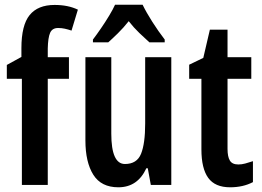

<svg xmlns="http://www.w3.org/2000/svg" viewBox="-20 -786 1113 816"><path d="M273 -451H183V0H73V-451H9V-510L71 -544V-581Q71 -679 106 -722Q141 -765 212 -765Q241 -765 265.5 -760Q290 -755 311 -745L284 -656Q269 -661 255.5 -664Q242 -667 227 -667Q202 -667 193 -646.5Q184 -626 183 -580V-543H273Z M708 -543V0H621L608 -71H602Q565 10 483 10Q410 10 376.5 -43.5Q343 -97 343 -189V-543H453V-218Q453 -89 511 -89Q562 -89 579.5 -132.5Q597 -176 597 -261V-543ZM586 -766Q602 -733 627.5 -693Q653 -653 680 -618V-606H615Q596 -623 572 -646Q548 -669 527 -696Q505 -668 481 -644.5Q457 -621 440 -606H375V-618Q391 -639 409.5 -666Q428 -693 444 -719.5Q460 -746 469 -766Z M993 -87Q1007 -87 1022 -91Q1037 -95 1055 -101V-12Q1013 10 958 10Q894 10 865 -30Q836 -70 836 -151V-451H784V-511L844 -540L872 -660H947V-543H1048V-451H947V-153Q947 -120 957 -103.5Q967 -87 993 -87Z"/></svg>

Font: Noto Sans Malayalam ExtraCondensed SemiBold
Style: Regular
Weight: 600
Width: 2
Designer: Jelle Bosma - Monotype Design Team
Foundry: Monotype Imaging Inc.
Version: Version 2.104; ttfautohint (v1.8.4.7-5d5b)